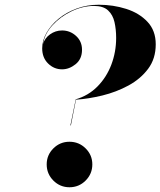

<svg xmlns="http://www.w3.org/2000/svg" viewBox="-20 -780 677 810"><path d="M299.5 -361Q353 -376.5 391.2 -415.2Q429.5 -454 449.8 -507.5Q470 -561 470 -620Q470 -656 463 -686.8Q456 -717.5 435.8 -736.2Q415.5 -755 376 -755Q329.5 -755 282.5 -732.8Q235.5 -710.5 201.8 -673.8Q168 -637 161.5 -593.5Q168 -618.5 191 -635Q214 -651.5 242 -651.5Q275.5 -651.5 300.8 -628.5Q326 -605.5 326 -570Q326 -531 299 -509.2Q272 -487.5 242 -487.5Q208 -487.5 183 -512Q158 -536.5 158 -576Q158 -609 176.2 -641.5Q194.5 -674 227.2 -701Q260 -728 303.5 -744Q347 -760 397 -760Q457.5 -760 512.5 -742.5Q567.5 -725 602.2 -688Q637 -651 637 -593Q637 -532.5 605 -489.8Q573 -447 521.8 -419.2Q470.5 -391.5 412 -377.2Q353.5 -363 300.5 -359.5L279 -251H277ZM177 -86.5Q177 -126 205.2 -154Q233.5 -182 273 -182Q313 -182 341.2 -154Q369.5 -126 369.5 -86.5Q369.5 -46.5 341.2 -18.2Q313 10 273 10Q233.5 10 205.2 -18.2Q177 -46.5 177 -86.5Z"/></svg>

Font: Bodoni* 96
Style: Bold Italic
Weight: 700
Italic angle: -13°
Version: Version 2.2